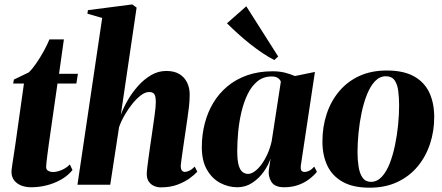

<svg xmlns="http://www.w3.org/2000/svg" viewBox="-20 -837 2004 870"><path d="M201.5 -186.5Q198 -161 195.2 -139.5Q192.5 -118 190.8 -103Q189 -88 189 -80.5Q189 -68 198.8 -62.8Q208.5 -57.5 219 -57.5Q238 -57.5 259.8 -66.8Q281.5 -76 296.5 -92L308.5 -66.5Q287 -40 256 -22.8Q225 -5.5 190.5 3Q156 11.5 122.5 11.5Q78.5 11.5 53.8 -9.8Q29 -31 32.5 -67Q33 -72 34.5 -82.2Q36 -92.5 38.2 -107.8Q40.5 -123 43.8 -144Q47 -165 51 -192.5L88.5 -458.5H39.5L43 -476.5L110.5 -509Q127 -525 145 -551.2Q163 -577.5 178.8 -606.2Q194.5 -635 204 -658.5H269.5L247.5 -502.5H333L326 -458.5H240.5Z M707.5 12Q693.5 12 679 6Q664.5 0 654.8 -13.2Q645 -26.5 645 -48.5Q645 -57.5 647.2 -77Q649.5 -96.5 653 -121.5Q656.5 -146.5 660 -172.2Q663.5 -198 667 -219.5Q670.5 -245 674 -268.5Q677.5 -292 680.2 -312.2Q683 -332.5 684.5 -348.2Q686 -364 686 -373Q686 -388.5 683.8 -399Q681.5 -409.5 674.8 -414.8Q668 -420 655.5 -420Q638 -420 618.5 -405.2Q599 -390.5 580 -367Q561 -343.5 545 -315.8Q529 -288 519.5 -261L479.5 0H331L443 -755.5L376 -775L378.5 -791L579.5 -817L599 -802.5L527.5 -317Q539.5 -349.5 559.5 -384Q579.5 -418.5 606.2 -448.2Q633 -478 665 -496.8Q697 -515.5 733.5 -515.5Q770.5 -515.5 793.8 -500.8Q817 -486 828.2 -462Q839.5 -438 839.5 -409.5Q839.5 -382.5 836.5 -355.2Q833.5 -328 829.2 -300.2Q825 -272.5 821 -244Q818 -224 814.8 -202Q811.5 -180 808.5 -158.2Q805.5 -136.5 802.8 -118Q800 -99.5 799 -87.5Q799 -70 804.5 -64Q810 -58 817.5 -58Q826 -58 837.8 -63.5Q849.5 -69 862.5 -82L874 -59Q861.5 -45 839 -28.8Q816.5 -12.5 784 -0.2Q751.5 12 707.5 12Z M1343.5 -89.5Q1341 -70.5 1345.8 -64.2Q1350.5 -58 1359.5 -58Q1370.5 -58 1381.5 -63.5Q1392.5 -69 1404 -82L1416 -58.5Q1402 -41 1380.5 -24.8Q1359 -8.5 1330.8 1.5Q1302.5 11.5 1267.5 11.5Q1224.5 11.5 1209.2 -13.8Q1194 -39 1198.5 -69.5L1206 -119Q1196.5 -89.5 1175.5 -59.5Q1154.5 -29.5 1123.8 -9Q1093 11.5 1055.5 11.5Q1015 11.5 978 -8Q941 -27.5 917.8 -67.8Q894.5 -108 894.5 -170Q894.5 -225.5 907.5 -276.5Q920.5 -327.5 946.2 -370.5Q972 -413.5 1010.5 -445.8Q1049 -478 1100.5 -496Q1152 -514 1215.5 -514Q1246.5 -514 1270.8 -507.8Q1295 -501.5 1316.5 -492.5L1407 -511ZM1252.5 -466.5Q1250.5 -475 1240.2 -482.8Q1230 -490.5 1211.5 -490.5Q1173.5 -490.5 1146.8 -468.8Q1120 -447 1102.2 -410.5Q1084.5 -374 1074 -329.5Q1063.5 -285 1059.2 -238.8Q1055 -192.5 1055 -152Q1055 -109 1061.8 -87Q1068.5 -65 1079.8 -57Q1091 -49 1103.5 -49Q1118.5 -49 1134.2 -60.5Q1150 -72 1165 -92.2Q1180 -112.5 1192 -139.2Q1204 -166 1211 -197ZM1223 -565Q1198 -577.5 1170 -596.2Q1142 -615 1113.2 -637.8Q1084.5 -660.5 1057.8 -684.8Q1031 -709 1008.5 -731.5L1096 -808.5L1240.5 -581Z M1732.5 -517.5Q1808 -517.5 1855.2 -491.5Q1902.5 -465.5 1925 -418.2Q1947.5 -371 1947.5 -306Q1947.5 -242 1928.2 -184.2Q1909 -126.5 1871.8 -82Q1834.5 -37.5 1780 -12Q1725.5 13.5 1654.5 13.5Q1580 13.5 1532.8 -13Q1485.5 -39.5 1463.2 -86.5Q1441 -133.5 1441 -195.5Q1441 -262 1460.2 -320.5Q1479.5 -379 1517 -423.5Q1554.5 -468 1608.5 -492.8Q1662.5 -517.5 1732.5 -517.5ZM1728 -491.5Q1700.5 -491.5 1679.2 -469Q1658 -446.5 1643 -409Q1628 -371.5 1618.5 -326.2Q1609 -281 1604.5 -234.2Q1600 -187.5 1600 -147.5Q1600 -113 1604.8 -82Q1609.5 -51 1622.8 -32Q1636 -13 1661 -13Q1688.5 -13 1709.8 -35.8Q1731 -58.5 1745.8 -96.2Q1760.5 -134 1770 -179.8Q1779.5 -225.5 1784 -272Q1788.5 -318.5 1788.5 -358.5Q1788.5 -395 1784.5 -425.2Q1780.5 -455.5 1767.8 -473.5Q1755 -491.5 1728 -491.5Z"/></svg>

Font: Merriweather 144pt ExtraBold
Style: Italic
Weight: 800
Italic angle: -7.8°
Version: Version 2.101